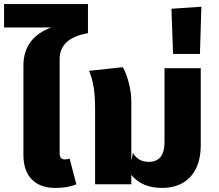

<svg xmlns="http://www.w3.org/2000/svg" viewBox="-40 -905 1074 943"><path d="M392 -742Q253 -718 253 -615V-151Q253 -122 279 -122Q290 -122 302 -126L335 0Q294 18 232 18Q157 18 116 -24Q75 -66 75 -145V-582Q75 -719 211 -770H-20V-885H392Z M768 -570H946V-193Q946 -92 895.5 -37Q845 18 756 18Q657 18 605 -46V0H427V-191V-378Q427 -492 397 -557L563 -575Q579 -549 592 -500.5Q605 -452 605 -406V-164V-115L613 -154Q639 -110 690 -110Q768 -110 768 -207Z M810 -640 802 -862 949 -872 942 -640Z"/></svg>

Font: FiraGO ExtraBold
Style: Regular
Weight: 800
Designer: bBox Type
Foundry: bBox Type GmbH
Version: Version 1.001;PS 001.001;hotconv 1.0.88;makeotf.lib2.5.64775